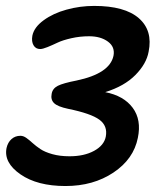

<svg xmlns="http://www.w3.org/2000/svg" viewBox="-20 -559 560 646"><path d="M200.2 66.9Q105.5 66.9 48.8 27.6Q-7.8 -11.7 2 -61Q6.3 -80.1 18.8 -91.1Q31.2 -102.1 48.8 -102.1Q58.6 -102.1 68.6 -95Q78.6 -87.9 89.8 -77.6Q101.1 -67.4 116 -57.4Q130.9 -47.4 156.2 -40.3Q181.6 -33.2 213.9 -33.2Q263.2 -33.2 296.6 -51.5Q330.1 -69.8 335.9 -99.1Q342.8 -135.3 314.5 -156.2Q286.1 -177.2 209 -192.9Q174.3 -200.2 162.1 -211.9Q149.9 -223.6 153.8 -243.2Q156.7 -261.2 174.6 -270.3Q192.4 -279.3 237.8 -288.1Q349.1 -311.5 361.8 -371.1Q367.7 -400.9 343.3 -418.9Q318.8 -437 279.8 -437Q249 -437 220 -430.4Q190.9 -423.8 173.6 -415.5Q156.2 -407.2 139.9 -400.6Q123.5 -394 115.2 -394Q100.1 -394 92.8 -406.7Q85.4 -419.4 88.9 -439Q94.7 -467.3 126.7 -490.7Q158.7 -514.2 203.9 -526.6Q249 -539.1 296.9 -539.1Q399.9 -539.1 447.3 -497.6Q494.6 -456.1 480 -384.8Q472.7 -344.2 435.5 -306.6Q398.4 -269 334 -249Q396.5 -236.8 426.5 -196.3Q456.5 -155.8 443.8 -95.2Q429.7 -23.9 361.8 21.5Q293.9 66.9 200.2 66.9Z"/></svg>

Font: Shantell Sans Irregular Bouncy
Style: Italic
Weight: 500
Italic angle: -11.31°
Designer: Stephen Nixon, Anya Danilova, Shantell Martin
Foundry: Arrow Type
Version: Version 1.006;[9816181b4]